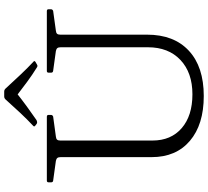

<svg xmlns="http://www.w3.org/2000/svg" viewBox="-58 -924 990 914"><g transform="rotate(-90 437.0 -467.0)"><path d="M729 -262Q729 -134 652.5 -63Q576 8 437 8Q301 8 223.5 -58Q146 -124 146 -240V-739H225V-236Q225 -148 284 -97Q343 -46 445 -46Q548 -46 608.5 -103Q669 -160 669 -258V-739H729ZM26 -730Q26 -739 34 -739H338Q347 -739 347 -731V-720Q347 -712 339 -709L244 -696Q234 -695 229.5 -690.5Q225 -686 225 -675V-522H146V-673Q146 -684 142 -689Q138 -694 128 -696L34 -709Q26 -710 26 -719ZM548 -730Q548 -739 556 -739H841Q850 -739 850 -731V-720Q850 -712 842 -709L748 -696Q738 -695 733.5 -690.5Q729 -686 729 -675V-522H669V-673Q669 -684 665 -689Q661 -694 651 -696L557 -709Q548 -710 548 -719ZM296 -794Q289 -799 295 -804Q326 -833 356.5 -865.5Q387 -898 421 -936Q427 -942 435 -942H458Q466 -942 472 -936Q507 -898 538 -865Q569 -832 600 -803Q607 -798 599 -793Q596 -791 593 -789.5Q590 -788 587 -786Q580 -781 572 -787Q538 -808 503.5 -833.5Q469 -859 434 -886H455Q421 -859 387.5 -834.5Q354 -810 322 -788Q314 -784 307 -786Q304 -788 301 -790Q298 -792 296 -794Z"/></g></svg>

Font: Hahmlet Light
Style: Regular
Weight: 300
Designer: Minjoo Ham & Mark Frömberg
Foundry: hypertype
Version: Version 1.002